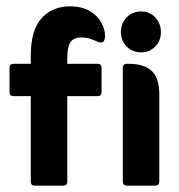

<svg xmlns="http://www.w3.org/2000/svg" viewBox="-20 -585 563 605"><path d="M77 -282H23Q10 -282 10 -295V-371Q10 -384 23 -384H77V-410Q77 -490 111 -527.5Q145 -565 200 -565Q238 -565 262.5 -550.5Q287 -536 299 -514.5Q311 -493 311 -471Q311 -463 308 -457Q305 -451 298 -451Q295 -451 289 -453Q273 -460 262 -463.5Q251 -467 237 -467Q212 -467 202 -452Q192 -437 192 -403V-384H287Q300 -384 300 -371V-295Q300 -282 287 -282H192V-13Q192 0 179 0H90Q77 0 77 -13ZM361 -484Q361 -512 379.5 -530.5Q398 -549 425 -549Q451 -549 469 -530.5Q487 -512 487 -484Q487 -456 469 -438Q451 -420 425 -420Q398 -420 379.5 -438Q361 -456 361 -484ZM367 -13V-371Q367 -384 380 -384H385Q433 -384 457.5 -362Q482 -340 482 -286V-13Q482 0 469 0H380Q367 0 367 -13Z"/></svg>

Font: Zain ExtraBold
Style: Regular
Weight: 800
Designer: Zain,Boutros
Foundry: Mobile Telecommunications Company (Zain), 2024
Version: Version 1.50; ttfautohint (v1.8.4)